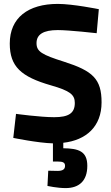

<svg xmlns="http://www.w3.org/2000/svg" viewBox="-20 -722 570 983"><path d="M427 127C427 52 382 38 304 37V9C420 -4 500 -73 500 -198C500 -318 455 -359 308 -406C194 -442 167 -458 167 -501C167 -546 202 -568 276 -568C334 -568 475 -552 475 -552L486 -675C486 -675 353 -702 276 -702C124 -702 30 -631 30 -499C30 -381 88 -329 241 -285C339 -257 363 -237 363 -195C363 -142 331 -122 257 -122C186 -122 62 -139 62 -139L48 -16C48 -16 174 10 251 12V105H275C302 105 313 110 313 127C313 144 302 153 275 153C258 153 227 152 227 152L223 230C223 230 273 241 316 241C384 241 427 205 427 127Z"/></svg>

Font: TitilliumText22L
Style: 999 wt
Weight: 900
Designer: Campivisivi
Foundry: Campivisivi
Version: 1.000